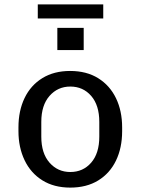

<svg xmlns="http://www.w3.org/2000/svg" viewBox="-20 -844 640 874"><path d="M300 10Q226 10 173 -23Q120 -56 92 -114.5Q64 -173 64 -247V-264Q64 -340 92 -398Q120 -456 173 -488.5Q226 -521 299 -521Q374 -521 427 -488Q480 -455 508 -397Q536 -339 536 -264V-247Q536 -171 508 -113Q480 -55 427 -22.5Q374 10 300 10ZM300 -61Q358 -61 395 -103.5Q432 -146 432 -222V-289Q432 -365 395 -407.5Q358 -450 300 -450Q243 -450 205.5 -407.5Q168 -365 168 -289V-222Q168 -146 205.5 -103.5Q243 -61 300 -61ZM152 -760V-824H450V-760ZM241 -616V-717H361V-616Z"/></svg>

Font: Chivo Mono Medium
Style: Regular
Weight: 400
Monospace: yes
Version: Version 1.008